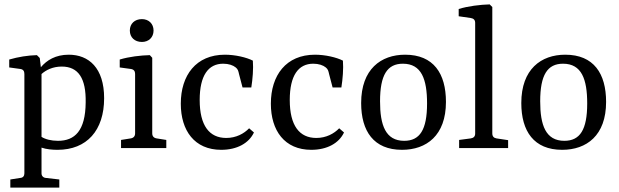

<svg xmlns="http://www.w3.org/2000/svg" viewBox="-20 -674 2820 874"><path d="M244 -33C213 -33 186 -40 169 -51V-337C189 -355 220 -371 261 -371C337 -371 372 -317 370 -208C369 -78 320 -33 244 -33ZM454 -227C454 -365 384 -425 293 -425C233 -425 193 -400 166 -368L161 -410L148 -423C107 -422 63 -415 22 -403V-367L73 -360C86 -358 91 -350 91 -337V115C91 127 85 135 72 136L27 143V180H250V143L189 136C177 135 169 127 169 115V-2C192 6 220 8 242 8C375 8 454 -80 454 -227Z M673 -411 662 -423C620 -422 568 -416 525 -403V-367L576 -360C589 -358 595 -350 595 -338V-67C595 -54 588 -46 575 -44L531 -37V0H737V-37L693 -44C680 -46 673 -54 673 -67ZM679 -535C679 -566 657 -587 626 -587C593 -587 571 -566 571 -535C571 -504 593 -483 626 -483C657 -483 679 -504 679 -535Z M803 -202C803 -80 865 8 987 8C1059 8 1113 -22 1136 -71L1114 -90C1091 -66 1055 -46 1010 -46C933 -46 889 -102 889 -219C889 -330 928 -384 996 -384C1021 -384 1041 -377 1053 -367C1063 -359 1065 -351 1068 -337L1084 -276H1124C1130 -314 1134 -361 1131 -398C1102 -413 1050 -425 1004 -425C872 -425 803 -331 803 -202Z M1213 -202C1213 -80 1275 8 1397 8C1469 8 1523 -22 1546 -71L1524 -90C1501 -66 1465 -46 1420 -46C1343 -46 1299 -102 1299 -219C1299 -330 1338 -384 1406 -384C1431 -384 1451 -377 1463 -367C1473 -359 1475 -351 1478 -337L1494 -276H1534C1540 -314 1544 -361 1541 -398C1512 -413 1460 -425 1414 -425C1282 -425 1213 -331 1213 -202Z M1924 -203C1924 -83 1891 -33 1820 -33C1735 -33 1710 -104 1710 -213C1710 -333 1743 -384 1814 -384C1899 -384 1924 -313 1924 -203ZM1624 -205C1624 -77 1681 8 1810 8C1921 8 2010 -57 2010 -210C2010 -339 1954 -425 1824 -425C1714 -425 1624 -359 1624 -205Z M2221 -642 2209 -654C2167 -653 2109 -646 2068 -633V-600L2123 -592C2136 -590 2143 -583 2143 -570V-66C2143 -53 2136 -46 2123 -44L2070 -37V0H2293V-36L2240 -44C2228 -46 2221 -53 2221 -67Z M2653 -203C2653 -83 2620 -33 2549 -33C2464 -33 2439 -104 2439 -213C2439 -333 2472 -384 2543 -384C2628 -384 2653 -313 2653 -203ZM2353 -205C2353 -77 2410 8 2539 8C2650 8 2739 -57 2739 -210C2739 -339 2683 -425 2553 -425C2443 -425 2353 -359 2353 -205Z"/></svg>

Font: Yrsa
Style: Regular
Weight: 400
Designer: Anna Giedrys (Yrsa+Rasa design), David Brezina (Yrsa art-direction, Rasa art-direction, design)
Foundry: Rosetta Type Foundry
Version: Version 1.001;PS 1.1;hotconv 1.0.88;makeotf.lib2.5.647800